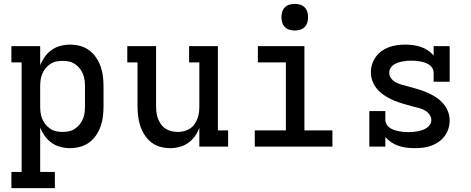

<svg xmlns="http://www.w3.org/2000/svg" viewBox="-20 -759 2440 994"><path d="M264 215H39V131H92V-436H39V-520H188V-421Q197 -444 212 -465Q227 -486 247.5 -500.5Q268 -515 293 -521.5Q318 -528 343 -528Q369 -528 395 -521Q421 -514 442 -498.5Q463 -483 478 -460.5Q493 -438 501.5 -413.5Q510 -389 513 -362.5Q516 -336 516 -310V-210Q516 -184 513 -157.5Q510 -131 501.5 -106.5Q493 -82 478 -59.5Q463 -37 442 -21.5Q421 -6 395 1Q369 8 343 8Q318 8 293 1.5Q268 -5 247.5 -19.5Q227 -34 212 -55Q197 -76 188 -99V131H264ZM304 -76Q321 -76 337.5 -79.5Q354 -83 368 -92.5Q382 -102 392.5 -115Q403 -128 409.5 -144Q416 -160 418 -176.5Q420 -193 420 -210V-310Q420 -327 418 -343.5Q416 -360 409.5 -376Q403 -392 392.5 -405Q382 -418 368 -427.5Q354 -437 337.5 -440.5Q321 -444 304 -444Q287 -444 270.5 -440.5Q254 -437 240 -427.5Q226 -418 215.5 -405Q205 -392 198.5 -376Q192 -360 190 -343.5Q188 -327 188 -310V-210Q188 -193 190 -176.5Q192 -160 198.5 -144Q205 -128 215.5 -115Q226 -102 240 -92.5Q254 -83 270.5 -79.5Q287 -76 304 -76Z M861 8Q835 8 809.5 1Q784 -6 763.5 -22Q743 -38 728.5 -60.5Q714 -83 706 -107.5Q698 -132 695 -158Q692 -184 692 -210V-436H639V-520H788V-210Q788 -193 790 -176.5Q792 -160 798 -144.5Q804 -129 813.5 -115.5Q823 -102 837 -93Q851 -84 867 -80Q883 -76 900 -76Q917 -76 933 -80Q949 -84 963 -93Q977 -102 986.5 -115.5Q996 -129 1002 -144.5Q1008 -160 1010 -176.5Q1012 -193 1012 -210V-436H959V-520H1108V-84H1161V0H1012V-98Q1004 -75 989.5 -54.5Q975 -34 954.5 -19.5Q934 -5 910 1.5Q886 8 861 8Z M1299 0V-84H1460V-436H1315V-520H1556V-84H1701V0ZM1506 -601Q1492 -601 1478.5 -605Q1465 -609 1455 -619Q1445 -629 1441 -642.5Q1437 -656 1437 -670Q1437 -684 1441 -697.5Q1445 -711 1455 -721Q1465 -731 1478.5 -735Q1492 -739 1506 -739Q1520 -739 1533.5 -735Q1547 -731 1557 -721Q1567 -711 1571 -697.5Q1575 -684 1575 -670Q1575 -656 1571 -642.5Q1567 -629 1557 -619Q1547 -609 1533.5 -605Q1520 -601 1506 -601Z M2127 8Q2106 8 2085 5.5Q2064 3 2044.5 -3.5Q2025 -10 2007 -21.5Q1989 -33 1975 -49V0H1892V-184H1975V-139Q1975 -126 1981.5 -115Q1988 -104 1998.5 -97Q2009 -90 2020.5 -86Q2032 -82 2044.5 -79.5Q2057 -77 2069.5 -76Q2082 -75 2094 -75Q2107 -75 2119 -76Q2131 -77 2143.5 -79.5Q2156 -82 2167.5 -86Q2179 -90 2189.5 -97Q2200 -104 2206.5 -114.5Q2213 -125 2213 -138Q2213 -153 2203 -166.5Q2193 -180 2179.5 -187.5Q2166 -195 2151 -199Q2136 -203 2120 -207Q2095 -214 2070.5 -221Q2046 -228 2022.5 -237.5Q1999 -247 1977 -260.5Q1955 -274 1937.5 -292.5Q1920 -311 1910 -335Q1900 -359 1900 -384Q1900 -406 1906.5 -426.5Q1913 -447 1925.5 -464.5Q1938 -482 1955.5 -494.5Q1973 -507 1993 -514.5Q2013 -522 2034 -525Q2055 -528 2077 -528Q2097 -528 2117.5 -525.5Q2138 -523 2157.5 -516.5Q2177 -510 2194.5 -498.5Q2212 -487 2225 -471V-520H2308V-336H2225V-381Q2225 -394 2219 -405Q2213 -416 2203 -423Q2193 -430 2181.5 -434Q2170 -438 2158 -440.5Q2146 -443 2134 -444Q2122 -445 2110 -445Q2098 -445 2086 -444Q2074 -443 2062 -440.5Q2050 -438 2038.5 -434Q2027 -430 2017 -423Q2007 -416 2001 -405.5Q1995 -395 1995 -383Q1995 -367 2004.5 -354Q2014 -341 2027.5 -333.5Q2041 -326 2056.5 -321.5Q2072 -317 2087 -313H2088Q2113 -306 2137.5 -299Q2162 -292 2185.5 -282.5Q2209 -273 2231 -259.5Q2253 -246 2270.5 -227.5Q2288 -209 2298 -185Q2308 -161 2308 -136Q2308 -114 2301.5 -93Q2295 -72 2282 -54.5Q2269 -37 2251 -24.5Q2233 -12 2212.5 -4.5Q2192 3 2170.5 5.5Q2149 8 2127 8Z"/></svg>

Font: Iosevka HT Medium Extended
Style: Regular
Weight: 500
Width: 7
Monospace: yes
Designer: Belleve Invis
Foundry: Belleve Invis
Version: Version 32.3.0; ttfautohint (v1.8.4)